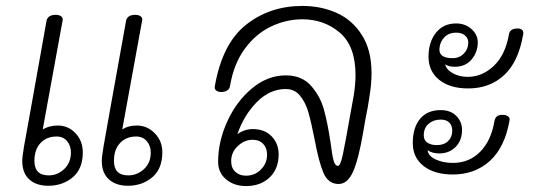

<svg xmlns="http://www.w3.org/2000/svg" viewBox="-20 -625 1822 647"><path d="M259 -111Q259 -56 225 -27.5Q191 1 143 1Q102 1 78.5 -20.5Q55 -42 55 -83Q55 -96 61 -132Q67 -168 80 -237L137 -556Q142 -575 168 -575Q179 -575 186 -570Q193 -565 191 -556L124 -189Q146 -202 175 -202Q210 -202 234.5 -176Q259 -150 259 -111ZM527 -112Q527 -56 493 -27.5Q459 1 411 1Q371 1 347 -20.5Q323 -42 323 -83Q323 -96 329 -132Q335 -168 348 -239L405 -556Q410 -575 436 -575Q447 -575 454 -570Q461 -565 459 -556L392 -189Q412 -202 441 -202Q476 -202 501.5 -176Q527 -150 527 -112ZM219 -111Q219 -134 206 -149.5Q193 -165 171 -165Q137 -165 116.5 -143Q96 -121 96 -83Q96 -34 144 -34Q174 -34 196.5 -55.5Q219 -77 219 -111ZM488 -111Q488 -134 474.5 -149.5Q461 -165 439 -165Q405 -165 384.5 -143Q364 -121 364 -83Q364 -34 412 -34Q442 -34 465 -55Q488 -76 488 -111Z M1232 -379Q1232 -341 1225 -300Q1221 -269 1211 -221L1204 -180Q1188 -87 1169.5 -46Q1151 -5 1121 -5Q1086 -5 1070 -42.5Q1054 -80 1040 -156Q1029 -212 1019.5 -245.5Q1010 -279 991.5 -302Q973 -325 943 -325Q889 -325 845.5 -281Q802 -237 780 -173Q804 -190 832 -190Q872 -190 895.5 -165.5Q919 -141 919 -105Q919 -56 888.5 -27Q858 2 809 2Q769 2 742 -20.5Q715 -43 715 -80Q715 -148 746 -216Q777 -284 829.5 -327.5Q882 -371 943 -371Q997 -371 1028 -336Q1059 -301 1071.5 -256Q1084 -211 1094 -144Q1099 -103 1104 -84.5Q1109 -66 1119 -66Q1127 -66 1135 -103Q1143 -140 1160 -237L1172 -303Q1178 -341 1178 -372Q1178 -470 1125 -515Q1072 -560 999 -560Q945 -560 894 -536Q843 -512 805.5 -461.5Q768 -411 755 -335Q754 -326 746 -320.5Q738 -315 726 -315Q715 -315 708.5 -320Q702 -325 704 -335Q729 -478 809 -541.5Q889 -605 999 -605Q1062 -605 1114.5 -581.5Q1167 -558 1199.5 -507Q1232 -456 1232 -379ZM831 -154Q804 -154 781.5 -133Q759 -112 759 -82Q759 -59 773 -46Q787 -33 809 -33Q839 -33 859.5 -54Q880 -75 880 -104Q880 -126 867 -140Q854 -154 831 -154Z M1743 -509Q1727 -416 1678.5 -371.5Q1630 -327 1558 -327Q1496 -327 1460 -356Q1424 -385 1424 -434Q1424 -483 1449 -514.5Q1474 -546 1517 -546Q1548 -546 1569 -527Q1590 -508 1590 -482Q1590 -450 1569.5 -425Q1549 -400 1512 -400Q1493 -400 1480 -408Q1485 -389 1507 -377.5Q1529 -366 1556 -366Q1605 -366 1644 -403Q1683 -440 1695 -509Q1698 -529 1724 -529Q1735 -529 1740 -523.5Q1745 -518 1743 -509ZM1505 -429Q1528 -429 1543 -444.5Q1558 -460 1558 -482Q1558 -496 1547 -505.5Q1536 -515 1517 -515Q1493 -515 1478 -500Q1463 -485 1461 -463Q1457 -429 1505 -429ZM1697 -219Q1681 -128 1630.5 -82.5Q1580 -37 1506 -37Q1444 -37 1407.5 -65.5Q1371 -94 1371 -143Q1371 -195 1395.5 -224.5Q1420 -254 1465 -254Q1498 -254 1517.5 -234.5Q1537 -215 1537 -187Q1537 -152 1515.5 -130Q1494 -108 1460 -108Q1436 -108 1421 -119Q1423 -99 1448.5 -87.5Q1474 -76 1506 -76Q1561 -76 1598 -113.5Q1635 -151 1646 -216Q1648 -227 1654 -232.5Q1660 -238 1673 -238Q1686 -238 1692.5 -232.5Q1699 -227 1697 -219ZM1408 -169Q1408 -152 1420.5 -144Q1433 -136 1452 -136Q1476 -136 1490 -149.5Q1504 -163 1504 -184Q1504 -202 1494 -212Q1484 -222 1465 -222Q1441 -222 1424.5 -208Q1408 -194 1408 -169Z"/></svg>

Font: Mali Light
Style: Italic
Weight: 300
Italic angle: -10°
Version: Version 1.000; ttfautohint (v1.6)